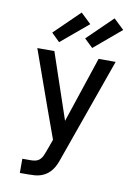

<svg xmlns="http://www.w3.org/2000/svg" viewBox="-104 -837 808 1120"><g transform="rotate(10 300.0 -277.0)"><path d="M94 215V131H144Q159 131 173 127.5Q187 124 197.5 114Q208 104 214 90.5Q220 77 225 63L251 -9L188 -183L68 -520H169L301 -130L431 -520H532L315 91Q309 110 301 127.5Q293 145 281.5 160.5Q270 176 254.5 187.5Q239 199 220.5 205.5Q202 212 183 213.5Q164 215 144 215ZM383 -576 333 -624 482 -769 543 -711ZM187 -576 138 -624 287 -769 348 -711Z"/></g></svg>

Font: Iosevka SS04 Medium Extended
Style: Regular
Weight: 500
Width: 7
Monospace: yes
Designer: Belleve Invis
Foundry: Belleve Invis
Version: Version 19.0.0; ttfautohint (v1.8.4)